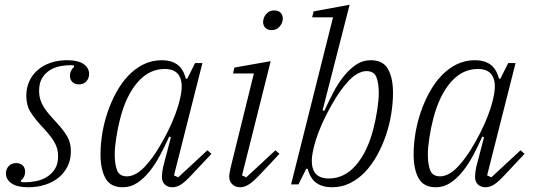

<svg xmlns="http://www.w3.org/2000/svg" viewBox="-20 -778 2250 810"><path d="M100 12Q52 12 28.5 -4.5Q5 -21 5 -47Q5 -64 16.5 -77Q28 -90 48 -90Q65 -90 75.5 -80.5Q86 -71 86 -53Q86 -31 68 -16L69 -11Q73 -9 85 -9Q106 -9 130.5 -13.5Q155 -18 176 -30.5Q197 -43 211 -64Q225 -85 225 -118Q225 -138 220 -154Q215 -170 205.5 -185Q196 -200 182 -216.5Q168 -233 149 -253Q124 -281 107.5 -307.5Q91 -334 91 -374Q91 -408 104 -436Q117 -464 140 -483.5Q163 -503 194.5 -513.5Q226 -524 262 -524Q310 -524 333 -507.5Q356 -491 356 -466Q356 -448 344.5 -435Q333 -422 313 -422Q296 -422 285.5 -432Q275 -442 275 -459Q275 -470 280 -480Q285 -490 293 -496L291 -502Q288 -503 277 -503Q256 -503 233 -498.5Q210 -494 190.5 -482Q171 -470 158 -449Q145 -428 145 -395Q145 -375 150 -358.5Q155 -342 164.5 -326.5Q174 -311 188 -295Q202 -279 221 -258Q247 -230 263 -203.5Q279 -177 279 -139Q279 -104 265 -76Q251 -48 227 -28.5Q203 -9 170 1.5Q137 12 100 12Z M498 12Q446 12 425 -26Q404 -64 404 -127Q404 -169 411.5 -215Q419 -261 434 -305Q449 -349 471 -389Q493 -429 521.5 -459Q550 -489 585.5 -506.5Q621 -524 662 -524Q702 -524 727.5 -506Q753 -488 764 -446H770L803 -512H834L714 -38L732 -30L855 -144L872 -129L794 -46Q762 -11 743.5 0.5Q725 12 708 12Q687 12 675 0Q663 -12 663 -32Q663 -40 664.5 -52Q666 -64 668 -73L701 -199L694 -202Q676 -162 655.5 -123.5Q635 -85 611 -55Q587 -25 559 -6.5Q531 12 498 12ZM516 -34Q535 -34 556.5 -46.5Q578 -59 599 -84Q623 -111 645 -146.5Q667 -182 685.5 -218.5Q704 -255 717 -289Q730 -323 736 -347L740 -364Q754 -423 738 -455Q722 -487 675 -487Q609 -487 560.5 -431Q512 -375 487 -278Q477 -240 470.5 -197.5Q464 -155 464 -127Q464 -85 474 -59.5Q484 -34 516 -34Z M993 12Q973 12 960 -0.5Q947 -13 947 -33Q947 -41 949 -51Q951 -61 953 -71L1051 -468H963L969 -493L1122 -520L1001 -38L1019 -30L1142 -144L1159 -129L1081 -46Q1049 -12 1030 0Q1011 12 993 12ZM1126 -651Q1108 -651 1099 -661Q1090 -671 1090 -684Q1090 -688 1090.5 -692Q1091 -696 1093 -702Q1098 -715 1109 -724.5Q1120 -734 1137 -734Q1155 -734 1164 -724Q1173 -714 1173 -701Q1173 -697 1172.5 -693Q1172 -689 1170 -683Q1165 -670 1154 -660.5Q1143 -651 1126 -651Z M1381 12Q1341 12 1315 -6Q1289 -24 1278 -66H1272L1239 0H1208L1385 -705H1297L1303 -730L1455 -758L1341 -313L1348 -310Q1366 -349 1386 -387.5Q1406 -426 1430 -456Q1454 -486 1482 -505Q1510 -524 1544 -524Q1596 -524 1617 -486.5Q1638 -449 1638 -386Q1638 -344 1630.5 -297.5Q1623 -251 1608 -207Q1593 -163 1571 -123Q1549 -83 1520.5 -53Q1492 -23 1457 -5.5Q1422 12 1381 12ZM1367 -25Q1433 -25 1481.5 -81Q1530 -137 1555 -234Q1565 -272 1571.5 -314.5Q1578 -357 1578 -385Q1578 -427 1568 -452.5Q1558 -478 1526 -478Q1507 -478 1485.5 -465.5Q1464 -453 1443 -428Q1419 -401 1397 -365.5Q1375 -330 1356.5 -293.5Q1338 -257 1325 -223Q1312 -189 1306 -165L1302 -148Q1288 -89 1304 -57Q1320 -25 1367 -25Z M1819 12Q1767 12 1746 -26Q1725 -64 1725 -127Q1725 -169 1732.5 -215Q1740 -261 1755 -305Q1770 -349 1792 -389Q1814 -429 1842.5 -459Q1871 -489 1906.5 -506.5Q1942 -524 1983 -524Q2023 -524 2048.5 -506Q2074 -488 2085 -446H2091L2124 -512H2155L2035 -38L2053 -30L2176 -144L2193 -129L2115 -46Q2083 -11 2064.5 0.5Q2046 12 2029 12Q2008 12 1996 0Q1984 -12 1984 -32Q1984 -40 1985.5 -52Q1987 -64 1989 -73L2022 -199L2015 -202Q1997 -162 1976.5 -123.5Q1956 -85 1932 -55Q1908 -25 1880 -6.5Q1852 12 1819 12ZM1837 -34Q1856 -34 1877.5 -46.5Q1899 -59 1920 -84Q1944 -111 1966 -146.5Q1988 -182 2006.5 -218.5Q2025 -255 2038 -289Q2051 -323 2057 -347L2061 -364Q2075 -423 2059 -455Q2043 -487 1996 -487Q1930 -487 1881.5 -431Q1833 -375 1808 -278Q1798 -240 1791.5 -197.5Q1785 -155 1785 -127Q1785 -85 1795 -59.5Q1805 -34 1837 -34Z"/></svg>

Font: IBM Plex Serif Light
Style: Italic
Weight: 300
Italic angle: -14°
Designer: Mike Abbink, Paul van der Laan, Pieter van Rosmalen
Foundry: Bold Monday
Version: Version 3.001